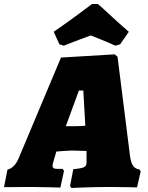

<svg xmlns="http://www.w3.org/2000/svg" viewBox="-53 -928 734 954"><path d="M214 -770 242 -708 264 -701C312 -720 367 -741 398 -752C426 -741 479 -720 520 -701L544 -708L587 -770C513 -833 432 -914 431 -908H404C404 -908 303 -831 214 -770ZM593 -153C579 -261 531 -646 531 -646L517 -658L250 -642L39 -140C26 -109 7 -91 -16 -85L-33 2C-33 2 36 1 97 1C156 1 247 4 247 4L265 -79L258 -89H231C215 -89 208 -93 208 -104C208 -110 210 -118 214 -131L227 -175C227 -175 286 -180 304 -180L377 -178V-139V-121C377 -98 367 -93 311 -87L295 -3L302 6C302 6 397 1 490 1C544 1 628 3 628 3L646 -76L640 -86C613 -90 599 -107 593 -153ZM274 -301 339 -478H361L371 -303C350 -302 337 -301 322 -301Z"/></svg>

Font: Alegreya SC Black
Style: Italic
Weight: 900
Italic angle: -7°
Designer: Juan Pablo del Peral
Foundry: Huerta Tipografica
Version: Version 2.007;PS 002.007;hotconv 1.0.88;makeotf.lib2.5.64775